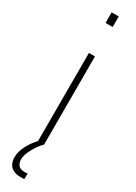

<svg xmlns="http://www.w3.org/2000/svg" viewBox="-251 -752 683 962"><g transform="rotate(30 90.5 -271.5)"><path d="M70 -682V-743H111V-682ZM73 0V-510H108V0ZM87 200Q60 200 43 190.5Q26 181 18.5 164.5Q11 148 11 128Q11 95 31.5 57Q52 19 83 -10L108 0Q95 12 80.5 33Q66 54 55.5 77.5Q45 101 45 122Q45 141 55.5 154.5Q66 168 92 168Q95 168 98.5 168Q102 168 109 167V199Q102 200 98 200Q94 200 87 200Z"/></g></svg>

Font: Saira Condensed Thin
Style: Regular
Weight: 250
Width: 3
Designer: Hector Gatti with collaboration of the Omnibus-Type team
Foundry: Omnibus-Type
Version: Version 1.101